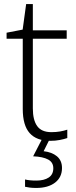

<svg xmlns="http://www.w3.org/2000/svg" viewBox="-20 -679 374 939"><path d="M231.4 -32.7Q254.4 -32.7 274.2 -36.1Q293.9 -39.6 309.1 -44.9V-3.9Q293.5 1.5 272.2 5.6Q251 9.8 226.1 9.8Q158.7 9.8 125 -28.1Q91.3 -65.9 91.3 -146V-489.7H12.2V-519L90.8 -534.2L107.9 -659.2H140.6V-530.8H306.2V-489.7H140.6V-148.9Q140.6 -91.8 161.9 -62.3Q183.1 -32.7 231.4 -32.7ZM283.2 142.6Q283.2 188 249.3 214.1Q215.3 240.2 157.2 240.2Q139.6 240.2 126.2 238.5Q112.8 236.8 102.5 234.4V198.7Q123 204.1 158.2 204.1Q195.8 204.1 218.3 189.2Q240.7 174.3 240.7 144Q240.7 114.7 215.3 101.1Q189.9 87.4 142.1 85.4L186 0H223.6L193.4 60.5Q233.9 64.9 258.5 85.4Q283.2 106 283.2 142.6Z"/></svg>

Font: Open Sans Light
Style: Regular
Weight: 300
Designer: Monotype Design Team
Foundry: Monotype Imaging Inc.
Version: Version 3.000; ttfautohint (v1.8.4)